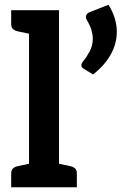

<svg xmlns="http://www.w3.org/2000/svg" viewBox="-20 -787 511 807"><path d="M102 0V-744H228V0ZM27 0V-58Q27 -72 34.5 -79Q42 -86 56 -89L113 -101L126 0ZM204 0 217 -101 274 -89Q288 -86 295.5 -79Q303 -72 303 -58V0ZM126 -744 113 -643 56 -655Q42 -658 34.5 -665Q27 -672 27 -686V-744ZM360 -737 436 -767Q454 -738 462.5 -709.5Q471 -681 471 -653Q471 -604 445.5 -558Q420 -512 371 -474L332 -498Q322 -503 322 -513Q322 -518 324.5 -522Q327 -526 329 -529Q343 -545 356.5 -570Q370 -595 370 -624Q370 -641 364.5 -660Q359 -679 346 -701Q344 -704 342.5 -707.5Q341 -711 341 -714Q341 -731 360 -737Z"/></svg>

Font: Aleo
Style: Bold
Weight: 700
Designer: Alessio Laiso
Foundry: Alessio Laiso
Version: Version 2.001;gftools[0.9.29]